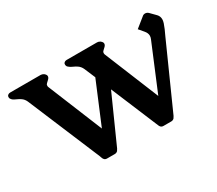

<svg xmlns="http://www.w3.org/2000/svg" viewBox="-95 -665 995 879"><g transform="rotate(-30 402.0 -225.0)"><path d="M483.4 -396 599.6 -111.8 700.2 -353Q704.1 -361.8 704.1 -370.1Q704.1 -384.3 692.4 -397.9L670.9 -423.3L720.7 -463.4Q726.6 -469.2 735.8 -469.2Q744.6 -469.2 752.4 -462.4L780.3 -434.1Q791 -422.9 791 -406.7Q791 -398.4 787.6 -387.7Q779.8 -364.3 764.2 -332.5L614.3 2.4Q611.3 8.3 607.9 12.7Q601.6 19 592.8 19H551.8Q541 19 536.1 11.7Q533.7 9.3 531.2 2.4Q528.8 -4.4 527.3 -6.8L427.2 -246.1L315.9 2.4Q313 8.3 309.6 12.7Q303.2 19 294.4 19H253.4Q242.7 19 237.8 11.7Q235.4 9.3 232.9 2.2Q230.5 -4.9 229.5 -7.3L69.8 -387.7Q63 -403.3 49.8 -412.1Q41 -418 30.5 -422.6Q20 -427.2 13.7 -431.6Q8.3 -435.1 3.9 -442.9Q2.9 -446.8 2.9 -449.2Q2.9 -451.7 3.9 -455.6Q9.3 -464.4 21 -464.4H181.2Q188.5 -464.4 196.8 -459.5Q203.6 -454.1 206.1 -448.7Q207 -445.3 207 -443.4Q207 -435.5 199.2 -428.2Q184.6 -415 183.6 -412.1Q182.6 -409.2 182.6 -405.3Q182.6 -400.9 185.1 -396L301.3 -111.8L392.6 -330.1L368.2 -387.7Q361.3 -403.3 348.1 -412.1Q339.4 -418 328.9 -422.6Q318.4 -427.2 312 -432.1Q304.2 -437 302.2 -443.8Q301.3 -446.8 301.3 -449.2Q301.3 -451.7 302.2 -455.6Q307.6 -464.4 319.3 -464.4H479.5Q486.8 -464.4 495.1 -459.5Q502 -454.1 504.4 -448.7Q505.4 -445.3 505.4 -443.4Q505.4 -435.5 497.6 -428.2Q482.9 -415 481.9 -412.1Q481 -409.2 481 -405.3Q481 -400.9 483.4 -396Z"/></g></svg>

Font: Caudex
Style: Bold
Weight: 700
Version: Version 1.01